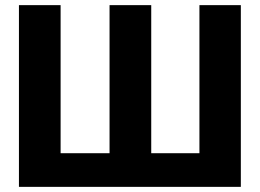

<svg xmlns="http://www.w3.org/2000/svg" viewBox="-20 -727 1011 747"><path d="M215.8 -707V-130.9H406.2V-707H568.4V-130.9H755.9V-707H917V0H53.7V-707Z"/></svg>

Font: Pretendard JP ExtraBold
Style: Regular
Weight: 800
Designer: Base glyphs from Inter by Rasmus Andersson; Hangeul glyphs from Noto Sans CJK(Source Han Sans) by Jang Soo-young and Kan
Foundry: Kil Hyung-jin
Version: Version 1.309